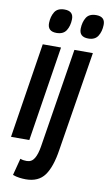

<svg xmlns="http://www.w3.org/2000/svg" viewBox="-110 -805 611 1075"><g transform="rotate(10 196.0 -267.0)"><path d="M167 -754Q218 -754 217 -707Q216 -669 199.5 -643Q183 -617 144 -617Q93 -617 94 -665Q95 -702 111 -728Q127 -754 167 -754ZM-5 0 80 -541H184L99 0ZM347 -754Q398 -754 397 -707Q396 -669 379.5 -643Q363 -617 325 -617Q273 -617 274 -665Q275 -702 291 -728Q307 -754 347 -754ZM365 -541 274 25Q259 124 224 172Q189 220 117 220Q101 220 81 217.5Q61 215 43 208L68 112Q79 116 88 117Q97 118 105 118Q133 118 148 93Q163 68 170 23L260 -541Z"/></g></svg>

Font: Georama Condensed SemiBold
Style: Italic
Weight: 600
Width: 3
Italic angle: -9°
Designer: Jean-Baptiste Levee
Foundry: Production Type
Version: Version 1.000